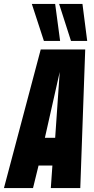

<svg xmlns="http://www.w3.org/2000/svg" viewBox="-59 -951 475 971"><path d="M-39 0 147 -701H372L347 0H198L206 -114H136L108 0ZM168 -254H220L243 -587ZM163 -744 102 -931H220L245 -744ZM300 -744 240 -931H358L382 -744Z"/></svg>

Font: Georama ExtraCondensed ExtraBold
Style: Italic
Weight: 800
Width: 2
Italic angle: -9°
Designer: Jean-Baptiste Levee
Foundry: Production Type
Version: Version 1.000